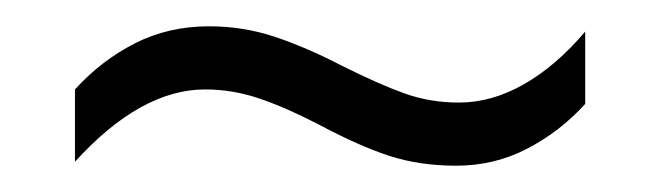

<svg xmlns="http://www.w3.org/2000/svg" viewBox="-20 -426 501 146"><path d="M223 -331Q198 -344 177.5 -351Q157 -358 136 -358Q87 -358 37 -303V-358Q57 -380 82.5 -393Q108 -406 139 -406Q165 -406 189 -398Q213 -390 240 -376Q268 -362 287.5 -355Q307 -348 329 -348Q354 -348 378.5 -362Q403 -376 425 -402V-347Q406 -326 381 -313Q356 -300 327 -300Q299 -300 276 -307.5Q253 -315 223 -331Z"/></svg>

Font: Noto Sans Sinhala UI Condensed Light
Style: Regular
Weight: 300
Width: 3
Designer: Jelle Bosma - Monotype Design Team
Foundry: Monotype Imaging Inc.
Version: Version 2.006; ttfautohint (v1.8.4.7-5d5b)